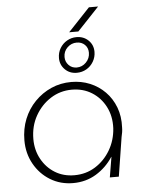

<svg xmlns="http://www.w3.org/2000/svg" viewBox="-61 -958 774 1020"><g transform="rotate(-5 326.5 -448.5)"><path d="M288 13Q220 13 166 -20Q112 -53 80.5 -109.5Q49 -166 49 -235Q49 -297 70 -349Q91 -401 129 -440Q167 -479 216.5 -501Q266 -523 324 -523Q377 -523 423 -504Q469 -485 503.5 -450Q538 -415 556.5 -366.5Q575 -318 572 -259Q572 -246 570 -233.5Q568 -221 565 -209L532 0H484L502 -108H501Q465 -53 410.5 -20Q356 13 288 13ZM298 -28Q360 -28 409.5 -59Q459 -90 490 -142.5Q521 -195 525 -259Q528 -323 502 -373.5Q476 -424 429.5 -453Q383 -482 323 -482Q261 -482 210 -449.5Q159 -417 128 -362Q97 -307 97 -238Q97 -179 123.5 -131Q150 -83 195 -55.5Q240 -28 298 -28ZM358 -569Q320 -569 295 -594Q270 -619 270 -655Q270 -684 284 -707.5Q298 -731 321.5 -744.5Q345 -758 372 -758Q410 -758 435.5 -733.5Q461 -709 461 -672Q461 -644 447 -620Q433 -596 409.5 -582.5Q386 -569 358 -569ZM360 -597Q389 -597 410 -618.5Q431 -640 431 -670Q431 -696 414 -712.5Q397 -729 371 -729Q342 -729 321 -708.5Q300 -688 300 -658Q300 -633 317 -615Q334 -597 360 -597ZM336 -787 452 -910H501L385 -787Z"/></g></svg>

Font: MuseoModerno ExtraLight
Style: Italic
Weight: 250
Italic angle: -9°
Designer: Pablo Cosgaya, Héctor Gatti, Marcela Romero, and the Authors of The MuseoModerno Project.
Foundry: Omnibus-Type Team
Version: Version 1.003